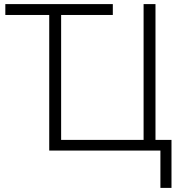

<svg xmlns="http://www.w3.org/2000/svg" viewBox="-20 -734 886 936"><path d="M762 182V0H220V-661H6V-714H530V-661H278V-52H680V-714H738V-52H816V182Z"/></svg>

Font: BC Sans Light
Style: Regular
Weight: 300
Designer: Monotype Design Team
Foundry: Monotype Imaging Inc.
Version: Version 2.000;GOOG;noto-source:20170915:90ef993387c0